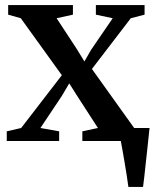

<svg xmlns="http://www.w3.org/2000/svg" viewBox="-20 -553 606 753"><path d="M483.5 180Q481 160 477 135Q473 110 468.8 84.5Q464.5 59 460.5 36.5Q456.5 14 453.5 -1L419 -51H566.5Q564.5 -32 562 -8.5Q559.5 15 556.8 40.5Q554 66 551.2 91.2Q548.5 116.5 546 139.5Q543.5 162.5 541 180ZM63 -51 222.5 -258 61.5 -481.5 12 -495.5V-533H266V-495.5L202 -481.5L281 -361L311 -312L337.5 -358L422 -481.5L356 -495.5V-533H547V-495.5L493 -481.5L340.5 -282.5L506.5 -50.5L559 -38V0H303V-38L364 -51L285.5 -172.5L251.5 -226L222 -176L138.5 -51L212 -38V0H6.5V-38Z"/></svg>

Font: Merriweather 72pt SemiBold
Style: Regular
Weight: 600
Version: Version 2.100